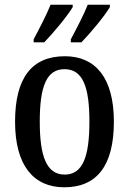

<svg xmlns="http://www.w3.org/2000/svg" viewBox="-20 -786 549 816"><path d="M281 -619V-606H326C365 -646 427 -721 447 -756V-766H353C335 -721 307 -668 281 -619ZM123 -619V-606H168C207 -646 269 -721 289 -756V-766H195C177 -721 149 -668 123 -619ZM253 10C391 10 464 -81 464 -269C464 -456 385 -547 256 -547C116 -547 44 -456 44 -269C44 -81 124 10 253 10ZM255 -44C178 -44 149 -121 149 -269C149 -417 177 -492 254 -492C332 -492 360 -417 360 -269C360 -121 332 -44 255 -44Z"/></svg>

Font: Noto Serif Myanmar Condensed Medium
Style: Regular
Weight: 500
Width: 3
Designer: Ben Mitchell and the Monotype Design Team
Foundry: Monotype Imaging Inc.
Version: Version 2.106